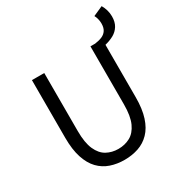

<svg xmlns="http://www.w3.org/2000/svg" viewBox="-211 -1075 1175 1242"><g transform="rotate(-30 376.5 -454.0)"><path d="M624.1 -693.4 570.2 -733.4Q601.4 -737.5 623.8 -747.1Q646.2 -756.8 658.6 -776.1Q670.9 -795.4 670.9 -826.2Q670.9 -843.1 666.6 -860.1Q662.4 -877.2 655.1 -890.2L727.6 -922.5Q738.8 -904.1 745.8 -880.7Q752.8 -857.3 752.8 -832.1Q752.8 -790 735.5 -762Q718.3 -734.1 689.3 -718.1Q660.2 -702.2 624.1 -693.4ZM360.8 13.4Q304.7 13.4 256.8 -2.9Q208.8 -19.2 173.2 -56.1Q137.7 -93 117.8 -153.8Q97.9 -214.5 97.9 -302.4V-733.4H189.9V-299.9Q189.9 -212.2 212.7 -161.4Q235.5 -110.5 274.3 -89.3Q313.1 -68 360.8 -68Q409.8 -68 449 -89.3Q488.3 -110.5 511.7 -161.4Q535 -212.2 535 -299.9V-733.4H624.1V-302.4Q624.1 -214.5 604.3 -153.8Q584.6 -93 548.6 -56.1Q512.7 -19.2 464.6 -2.9Q416.5 13.4 360.8 13.4Z"/></g></svg>

Font: Noto Sans TC Thin
Style: Regular
Weight: 100
Designer: Ryoko NISHIZUKA 西塚涼子 (kana, bopomofo & ideographs); Paul D. Hunt (Latin, Greek & Cyrillic); Sandoll Communications 산돌커뮤니
Foundry: Adobe
Version: Version 2.004-H2;hotconv 1.0.118;makeotfexe 2.5.65603